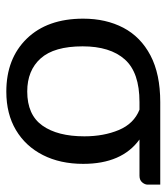

<svg xmlns="http://www.w3.org/2000/svg" viewBox="23 -567 552 638"><g transform="rotate(90 299.0 -248.0)"><path d="M284.5 7Q174.5 7 108.2 -61.2Q42 -129.5 42 -248.5Q42 -324 72.2 -381.8Q102.5 -439.5 164.2 -472Q226 -504.5 319.5 -504.5H593.5V-462.5Q593.5 -453.5 586 -444.5Q578.5 -435.5 564 -435.5H443.5Q524.5 -377 524.5 -248.5Q524.5 -172 495.2 -114.5Q466 -57 412.2 -25Q358.5 7 284.5 7ZM284 -62.5Q361.5 -62.5 397.2 -112.8Q433 -163 433 -252.5Q433 -316.5 412 -366.8Q391 -417 344.5 -435.5H319Q221 -435.5 177.5 -386.8Q134 -338 134 -246.5Q134 -152 174 -107.2Q214 -62.5 284 -62.5Z"/></g></svg>

Font: Verano Sans
Style: Regular
Weight: 400
Designer: Lukasz Dziedzic with Adam Twardoch and Botio Nikoltchev
Foundry: tyPoland Lukasz Dziedzic
Version: Version 3.001;December 28, 2019;FontCreator 12.0.0.2547 64-b